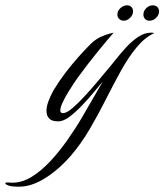

<svg xmlns="http://www.w3.org/2000/svg" viewBox="-198 -457 619 723"><path d="M-126 246Q-155 246 -166.5 241.5Q-178 237 -178 234Q-178 230 -171 230Q-166 230 -161 230.5Q-156 231 -151 231Q-115 231 -79 209Q-43 187 -9 150.5Q25 114 56 70Q87 26 112 -17L189 -150Q176 -135 155.5 -110Q135 -85 111 -60Q87 -35 64 -17.5Q41 0 21 0Q-3 0 -13 -11Q-23 -22 -23 -39Q-23 -56 -15.5 -76Q-8 -96 3 -116Q22 -148 46.5 -180.5Q71 -213 96.5 -241.5Q122 -270 142 -290Q161 -309 181 -318Q201 -327 215.5 -330.5Q230 -334 230 -334Q208 -309 170.5 -263Q133 -217 95 -165Q91 -160 80.5 -144Q70 -128 58 -108.5Q46 -89 37.5 -70.5Q29 -52 29 -41Q29 -30 41 -31Q54 -32 75 -50Q96 -68 120 -94Q144 -120 165.5 -145.5Q187 -171 201 -188Q215 -204 234 -228Q253 -252 275 -276.5Q297 -301 321.5 -317.5Q346 -334 371 -334Q380 -334 382 -332Q346 -315 315 -277Q284 -239 256 -188Q228 -137 199.5 -80.5Q171 -24 139 30.5Q107 85 69 129Q24 181 -27.5 213.5Q-79 246 -126 246ZM365 -379Q355 -379 348.5 -385.5Q342 -392 342 -402Q342 -416 353 -426.5Q364 -437 377 -437Q388 -437 394.5 -430.5Q401 -424 401 -414Q401 -401 390 -390Q379 -379 365 -379ZM268 -379Q258 -379 251 -385.5Q244 -392 244 -402Q244 -416 255.5 -426.5Q267 -437 280 -437Q291 -437 297 -430.5Q303 -424 303 -414Q303 -401 292 -390Q281 -379 268 -379Z"/></svg>

Font: Luxurious Script
Style: Regular
Weight: 400
Designer: Robert E. Leuschke
Foundry: Robert E. Leuschke
Version: Version 1.010; ttfautohint (v1.8.3)